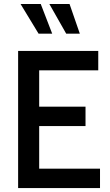

<svg xmlns="http://www.w3.org/2000/svg" viewBox="-20 -960 563 980"><path d="M72.5 0V-700H481.5V-601H180V-415.5H416.5V-316.5H180V-99H490.5V0ZM387.5 -788H318L232 -939.5H335ZM246.5 -788H177L85 -939.5H188Z"/></svg>

Font: Cabin SemiCondensedMedium
Style: Regular
Weight: 500
Width: 4
Designer: Pablo Impallari
Foundry: Pablo Impallari. http://www.impallari.com Igino Marini. http://www.ikern.com
Version: Version 3.001